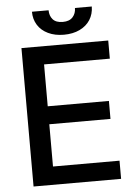

<svg xmlns="http://www.w3.org/2000/svg" viewBox="-59 -932 693 977"><g transform="rotate(-5 287.5 -443.5)"><path d="M72.3 -707H515.6V-614.3H179.7V-400.4H492.2V-308.6H179.7V-92.8H519.5V0H72.3ZM293.9 -755.9Q248 -755.9 213.4 -772.5Q178.7 -789.1 160.2 -818.6Q141.6 -848.1 141.6 -886.7H226.6Q226.6 -858.4 242.9 -839.8Q259.3 -821.3 293.9 -821.3Q327.6 -821.3 344.5 -840.1Q361.3 -858.9 361.3 -886.7H447.3Q446.8 -848.1 428 -818.6Q409.2 -789.1 374.5 -772.5Q339.8 -755.9 293.9 -755.9Z"/></g></svg>

Font: Pretendard Medium
Style: Regular
Weight: 500
Designer: Base glyphs from Inter by Rasmus Andersson; Hangeul glyphs from Noto Sans CJK(Source Han Sans) by Jang Soo-young and Kan
Foundry: Kil Hyung-jin
Version: Version 1.309